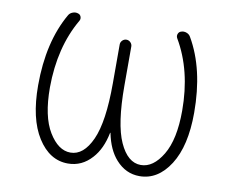

<svg xmlns="http://www.w3.org/2000/svg" viewBox="-80 -862 1161 955"><g transform="rotate(10 500.0 -385.0)"><path d="M502 -198.2Q502 -199.2 501 -199.2Q500 -199.2 500 -198.2Q483.4 -115.2 439.5 -67.4Q389.6 -11.7 319.3 -11.7Q226.6 -11.7 166.5 -106.4Q106.4 -201.2 106.4 -369.1Q106.4 -588.9 192.4 -738.3Q199.2 -750 212.9 -754.9Q219.7 -757.8 227.5 -757.8Q233.4 -757.8 239.3 -755.9Q251 -752.9 254.9 -741.7Q258.8 -730.5 252.9 -720.7Q167 -573.2 166 -369.1Q166 -222.7 213.4 -145Q260.7 -67.4 322.3 -67.4Q388.7 -67.4 429.7 -158.2Q470.7 -249 470.7 -442.4V-639.6Q470.7 -651.4 479.5 -660.2Q488.3 -668.9 500 -668.9Q511.7 -668.9 520.5 -660.2Q529.3 -651.4 529.3 -639.6V-442.4Q529.3 -249 570.3 -158.2Q611.3 -67.4 677.7 -67.4Q740.2 -67.4 787.1 -145.5Q834 -223.6 834 -369.1Q834 -572.3 747.1 -719.7Q741.2 -730.5 745.6 -741.7Q750 -752.9 761.7 -755.9Q767.6 -757.8 773.4 -757.8Q781.2 -757.8 788.1 -754.9Q801.8 -750 808.6 -737.3Q894.5 -589.8 894.5 -369.1Q894.5 -201.2 834 -106.4Q773.4 -11.7 680.7 -11.7Q611.3 -11.7 561.5 -67.4Q518.6 -115.2 502 -198.2Z"/></g></svg>

Font: Rounded-X Mgen+ 1mn light
Style: Regular
Weight: 200
Designer: [Source Han Sans]
Ryoko NISHIZUKA  (kana & ideographs); Paul D. Hunt (Latin, Greek & Cyrillic); Wenlong ZHANG  (bopomofo
Version: Version 1.059.20150602